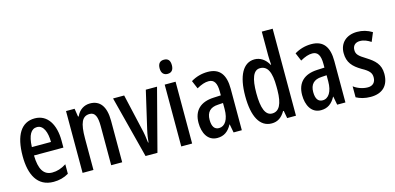

<svg xmlns="http://www.w3.org/2000/svg" viewBox="-70 -1185 3337 1620"><g transform="rotate(-15 1599.0 -375.0)"><path d="M220 -549C102 -549 40 -449 40 -266C40 -106 96 10 238 10C286 10 330 -1 370 -25V-108C327 -81 289 -69 247 -69C172 -69 136 -128 134 -248H391V-309C391 -447 333 -549 220 -549ZM220 -473C276 -473 302 -406 302 -321H135C139 -426 169 -473 220 -473Z M703 -550C652 -550 607 -522 584 -469H578L567 -540H492V0H587V-275C587 -410 612 -465 678 -465C725 -465 742 -423 742 -341V0H838V-363C838 -488 790 -550 703 -550Z M1042 0H1146L1287 -540H1189L1114 -216C1103 -169 1098 -131 1096 -104H1092C1087 -149 1081 -189 1070 -233L1000 -540H903Z M1402 -745C1366 -745 1348 -724 1348 -683C1348 -643 1368 -621 1402 -621C1437 -621 1455 -643 1455 -683C1455 -723 1439 -745 1402 -745ZM1449 -540H1354V0H1449Z M1731 -550C1679 -550 1628 -536 1584 -509L1614 -438C1655 -461 1687 -472 1719 -472C1767 -472 1788 -436 1788 -363V-330L1724 -327C1610 -322 1546 -263 1546 -154C1546 -68 1583 10 1668 10C1726 10 1765 -18 1795 -74H1797L1811 0H1883V-362C1883 -484 1837 -550 1731 -550ZM1744 -260 1789 -263V-210C1789 -120 1755 -67 1703 -67C1665 -67 1643 -94 1643 -155C1643 -220 1676 -257 1744 -260Z M2143 10C2195 10 2231 -15 2261 -66H2267L2279 0H2356V-760H2261V-550C2261 -527 2263 -503 2265 -470H2261C2233 -522 2189 -550 2140 -550C2041 -550 1985 -448 1985 -270C1985 -90 2040 10 2143 10ZM2168 -70C2109 -70 2082 -138 2082 -270C2082 -398 2108 -466 2166 -466C2232 -466 2261 -407 2261 -278V-248C2260 -128 2229 -70 2168 -70Z M2636 -550C2584 -550 2533 -536 2489 -509L2519 -438C2560 -461 2592 -472 2624 -472C2672 -472 2693 -436 2693 -363V-330L2629 -327C2515 -322 2451 -263 2451 -154C2451 -68 2488 10 2573 10C2631 10 2670 -18 2700 -74H2702L2716 0H2788V-362C2788 -484 2742 -550 2636 -550ZM2649 -260 2694 -263V-210C2694 -120 2660 -67 2608 -67C2570 -67 2548 -94 2548 -155C2548 -220 2581 -257 2649 -260Z M3168 -149C3168 -233 3121 -273 3056 -314C2992 -353 2975 -371 2975 -408C2975 -445 2999 -469 3039 -469C3075 -469 3104 -455 3134 -436L3166 -513C3125 -538 3084 -550 3036 -550C2943 -550 2881 -494 2881 -406C2881 -323 2923 -280 2992 -239C3058 -203 3073 -180 3073 -143C3073 -100 3048 -74 3005 -74C2959 -74 2913 -92 2882 -116V-20C2915 -2 2957 10 3008 10C3108 10 3168 -44 3168 -149Z"/></g></svg>

Font: Noto Sans Sinhala UI ExtraCondensed Medium
Style: Regular
Weight: 500
Width: 2
Designer: Jelle Bosma - Monotype Design Team
Foundry: Monotype Imaging Inc.
Version: Version 2.006